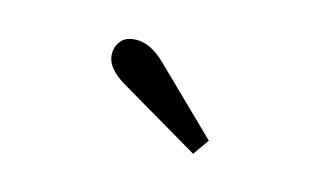

<svg xmlns="http://www.w3.org/2000/svg" viewBox="-38 -835 576 344"><g transform="rotate(15 250.0 -663.5)"><path d="M185 -665Q146 -687 146 -714Q146 -728 155 -738.5Q164 -749 183 -749Q210 -749 238 -721L354 -608L333 -578Z"/></g></svg>

Font: Taviraj Medium
Style: Regular
Weight: 500
Designer: Katatrad Team
Foundry: CadsonDemak
Version: Version 1.030